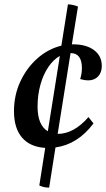

<svg xmlns="http://www.w3.org/2000/svg" viewBox="-20 -760 486 879"><path d="M205 99Q180 99 160 89L187 -83Q118 -87 81 -130Q44 -173 44 -251Q44 -324 73 -386.5Q102 -449 151 -492.5Q200 -536 261 -551L291 -740Q302 -740 315 -737Q328 -734 337 -730L309 -557Q312 -557 315 -557Q375 -557 410.5 -530.5Q446 -504 446 -458Q446 -428 429 -410Q412 -392 383 -392Q368 -392 347 -398Q355 -423 355 -448Q355 -517 303 -517L244 -147Q318 -147 385 -224L408 -195Q336 -99 234 -85ZM152 -272Q152 -187 199 -159L254 -504Q225 -488 201.5 -453.5Q178 -419 165 -372Q152 -325 152 -272Z"/></svg>

Font: Petrona SemiBold
Style: Italic
Weight: 600
Italic angle: -9°
Designer: Ringo R. Seeber
Foundry: Ringo R. Seeber
Version: Version 2.001; ttfautohint (v1.8.3)